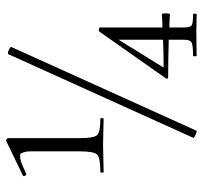

<svg xmlns="http://www.w3.org/2000/svg" viewBox="-38 -636 675 640"><g transform="rotate(-90 300.0 -316.5)"><path d="M223 -320Q226 -320 226 -314.5Q226 -309 223 -309Q212 -309 184 -310Q156 -311 138 -311Q120 -311 89 -310Q58 -309 47 -309Q44 -309 44 -314.5Q44 -320 47 -320Q94 -320 104.5 -331Q115 -342 115 -389V-508Q115 -514 115 -525Q115 -547 115 -556Q115 -565 112 -575Q109 -585 106 -586.5Q103 -588 93 -587Q83 -586 72.5 -581.5Q62 -577 40 -567Q38 -566 35.5 -568.5Q33 -571 32.5 -574Q32 -577 34 -578L150 -634Q153 -635 156 -632.5Q159 -630 159 -627V-389Q159 -342 169 -331Q179 -320 223 -320ZM439 -627Q441 -629 446.5 -627.5Q452 -626 458 -622.5Q464 -619 463 -617L184 0Q184 1 181 1Q178 1 174.5 -0.5Q171 -2 167.5 -4Q164 -6 161.5 -7.5Q159 -9 160 -10ZM572 -11Q574 -11 574 -5Q574 1 572 1Q564 1 544.5 0.5Q525 0 511 0Q495 0 469 0.5Q443 1 433 1Q432 1 432 -5Q432 -11 433 -11Q469 -11 478 -16Q487 -21 487 -41V-92Q419 -94 362 -94Q359 -94 357.5 -96.5Q356 -99 358 -101L514 -323Q517 -326 522.5 -325Q528 -324 528 -321V-113Q540 -113 572 -115Q575 -115 575 -101.5Q575 -88 572 -88Q544 -90 528 -90V-41Q528 -21 534.5 -16Q541 -11 572 -11ZM398 -109Q437 -109 487 -111V-259L396 -112Q393 -109 398 -109Z"/></g></svg>

Font: Cormorant
Style: Regular
Weight: 400
Designer: Christian Thalmann (Catharsis Fonts)
Version: Version 1.000;PS 001.000;hotconv 1.0.70;makeotf.lib2.5.58329